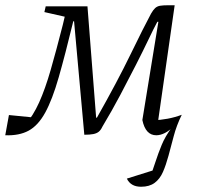

<svg xmlns="http://www.w3.org/2000/svg" viewBox="-45 -510 775 731"><path d="M492 201Q472 201 458.5 193Q445 185 438 170L559 132L529 159Q538 134 547.5 104.5Q557 75 570.5 42Q584 9 610 -26L618 -30Q582 5 550 5Q509 5 497 -53L558 -427H554Q541 -403 520.5 -360Q500 -317 472.5 -263Q445 -209 413 -148.5Q381 -88 345 -28Q339 -15 331 -8.5Q323 -2 310 0.5Q297 3 276 3L237 -429H234Q203 -301 178.5 -215.5Q154 -130 127 -81Q100 -32 64 -12.5Q28 7 -25 5L-11 -72L90 -62L51 -35Q81 -69 104 -120Q127 -171 148 -244Q169 -317 194 -415L207 -470L221 -442L124 -464L129 -486H288L321 -62H324Q402 -200 451.5 -302Q501 -404 530 -458Q538 -472 545.5 -479Q553 -486 564 -488Q575 -490 595 -490H620L553 -22L539 -52Q566 -53 593 -58Q620 -63 647 -73Q627 -32 616.5 8Q606 48 596.5 83Q587 118 575.5 144.5Q564 171 544 186Q524 201 492 201Z"/></svg>

Font: Piazzolla 8pt ExtraLight
Style: Italic
Weight: 250
Italic angle: -11.3°
Designer: Juan Pablo del Peral
Foundry: Huerta Tipografica
Version: Version 2.001